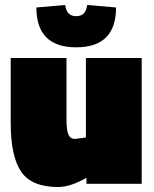

<svg xmlns="http://www.w3.org/2000/svg" viewBox="-20 -738 617 771"><path d="M325 -505H549V0H327V-24Q263 13 213 13Q107 13 65 -48.5Q23 -110 23 -244V-505H247V-259Q247 -214 255 -197Q263 -180 281 -180L325 -186ZM126 -708 242 -718Q247 -673 286 -673Q325 -673 330 -718L446 -708Q446 -548 286 -548Q126 -548 126 -708Z"/></svg>

Font: Titillium Web
Style: Black
Weight: 900
Version: Version 1.001;PS 35.000;hotconv 1.0.70;makeotf.lib2.5.55311